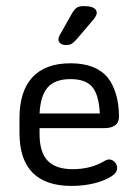

<svg xmlns="http://www.w3.org/2000/svg" viewBox="-20 -601 452 631"><path d="M110 -180H325Q345 -180 358 -189Q371 -198 371 -218Q371 -259 361 -292Q351 -325 334 -346Q295 -393 212 -393Q129 -393 86.5 -347Q44 -301 44 -212V-165Q44 -77 87 -33.5Q130 10 215 10Q256 10 291.5 1Q327 -8 350 -24Q358 -30 361.5 -36Q365 -42 365 -49Q365 -60 357 -68.5Q349 -77 338 -77Q333 -77 325 -73Q303 -59 276 -52Q249 -45 219 -45Q163 -45 136.5 -73Q110 -101 110 -161ZM308 -228H110Q113 -287 137 -314Q161 -341 212 -341Q261 -341 283 -315.5Q305 -290 308 -228ZM298 -558Q298 -565 294 -570Q290 -575 280.5 -578Q271 -581 255 -581Q240 -581 232 -575.5Q224 -570 216 -556L176 -485Q172 -478 172 -471Q172 -464 178.5 -458.5Q185 -453 197 -453Q208 -453 214.5 -456.5Q221 -460 231 -471L289 -539Q298 -552 298 -558Z"/></svg>

Font: Beiruti
Style: Regular
Weight: 400
Designer: Arlette Boutros
Foundry: Boutros
Version: Version 1.41